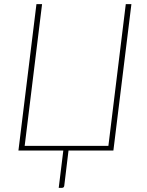

<svg xmlns="http://www.w3.org/2000/svg" viewBox="-20 -723 706 922"><path d="M611 -703 524.5 0H309L288.5 169.5Q287 179 277.5 179H262L284 0H68.5L155 -703H182L98.5 -22.5H500.5L584 -703Z"/></svg>

Font: Lato ExtraLight
Style: Italic
Weight: 275
Italic angle: -7°
Designer: Lukasz Dziedzic with Adam Twardoch and Botio Nikoltchev
Foundry: tyPoland Lukasz Dziedzic
Version: Version 2.015; 2015-08-06; http://www.latofonts.com/